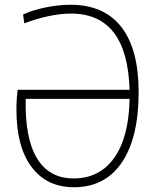

<svg xmlns="http://www.w3.org/2000/svg" viewBox="-20 -776 658 806"><path d="M49 -314Q49 -341 50.5 -362.5Q52 -384 54 -399H524Q519 -560 457.5 -639.5Q396 -719 278 -719Q235 -719 185 -708.5Q135 -698 82 -678L77 -715Q95 -724 119 -731.5Q143 -739 169.5 -744.5Q196 -750 223.5 -753Q251 -756 276 -756Q417 -756 489.5 -662.5Q562 -569 562 -389Q562 -198 491.5 -94Q421 10 291 10Q176 10 112.5 -75Q49 -160 49 -314ZM289 -27Q398 -27 459.5 -113.5Q521 -200 524 -361H88Q84 -197 135 -112Q186 -27 289 -27Z"/></svg>

Font: Encode Sans Narrow
Style: Thin
Weight: 250
Designer: Pablo Impallari, Andres Torresi
Foundry: Pablo Impallari, Andres Torresi
Version: Version 1.000; ttfautohint (v1.00) -l 8 -r 50 -G 200 -x 14 -